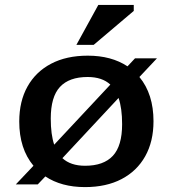

<svg xmlns="http://www.w3.org/2000/svg" viewBox="-20 -752 704 783"><path d="M44.5 0 116.5 -76Q58.5 -145.5 58.5 -256.5Q58.5 -339 92.2 -399.2Q126 -459.5 188.5 -492.2Q251 -525 338 -525Q434 -525 500 -481.5L530.5 -514H620L548.5 -438Q606 -368.5 606 -257.5Q606 -175 572.2 -114.8Q538.5 -54.5 476 -21.8Q413.5 11 326.5 11Q230.5 11 165 -32.5L134 0ZM187 -268.5Q187 -203.5 201 -162L430 -407Q396.5 -438 337.5 -438Q262 -438 224.5 -397.5Q187 -357 187 -268.5ZM327 -76Q402.5 -76 440.2 -116.5Q478 -157 478 -245.5Q478 -310.5 463.5 -352.5L234.5 -107Q268 -76 327 -76ZM291.5 -569 381 -732H525.5V-707.5L362 -569Z"/></svg>

Font: Newsreader 6pt Medium
Style: Regular
Weight: 500
Designer: Hugues Gentile
Foundry: Production Type
Version: Version 1.003; ttfautohint (v1.8.3)